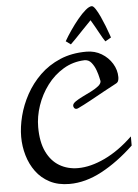

<svg xmlns="http://www.w3.org/2000/svg" viewBox="-65 -1056 816 1133"><g transform="rotate(-5 342.5 -489.0)"><path d="M300.8 27.8Q233.4 27.8 184.1 2.2Q134.8 -23.4 103 -66.7Q71.3 -109.9 55.7 -163.6Q40 -217.3 40 -273.9Q40 -332 56.4 -396.5Q72.8 -460.9 106.2 -522Q139.6 -583 190.4 -632.6Q241.2 -682.1 310.3 -711.7Q379.4 -741.2 466.8 -741.2Q516.6 -741.2 556.2 -717.5Q595.7 -693.8 618.9 -655.8Q642.1 -617.7 642.1 -575.2Q642.1 -562.5 638.4 -553Q634.8 -543.5 624 -538.1Q592.3 -522 549.8 -498.3Q507.3 -474.6 464.8 -451.4Q422.4 -428.2 390.1 -413.1Q384.3 -410.2 378.9 -410.2Q371.1 -410.2 366.5 -416.3Q361.8 -422.4 361.8 -430.2Q361.8 -442.4 379.4 -454.6Q397 -466.8 422.6 -479.2Q448.2 -491.7 474.1 -504.6Q500 -517.6 517.6 -531.7Q535.2 -545.9 535.2 -561Q534.7 -561 530.8 -580.8Q526.9 -600.6 517.6 -626.5Q508.3 -652.3 492.4 -672.1Q476.6 -691.9 452.1 -691.9Q382.8 -689.5 326.2 -655.5Q269.5 -621.6 229 -567.4Q188.5 -513.2 166.7 -449Q145 -384.8 145 -321.8Q145 -233.9 172.9 -176Q200.7 -118.2 249 -89.6Q297.4 -61 358.9 -61Q433.1 -61 518.3 -101.3Q603.5 -141.6 685.1 -220.2V-166Q590.8 -76.7 493.2 -24.4Q395.5 27.8 300.8 27.8ZM379.9 -792 351.1 -813Q367.2 -841.3 389.9 -874.5Q412.6 -907.7 437.3 -937.7Q461.9 -967.8 484.4 -986.8Q506.8 -1005.9 522 -1005.9Q531.2 -1005.9 543.9 -986.6Q556.6 -967.3 569.6 -939Q582.5 -910.6 593.8 -881.8Q605 -853 611.8 -833Q618.7 -813 619.1 -812L584 -792Q572.8 -807.6 551.8 -846.4Q530.8 -885.3 507.8 -923.8Q482.4 -897.9 457.3 -871.6Q432.1 -845.2 411.9 -824Q391.6 -802.7 379.9 -792Z"/></g></svg>

Font: Norican
Style: Regular
Weight: 400
Designer: Vernon Adams
Foundry: Vernon Adams
Version: Version 1.100; ttfautohint (v1.8.4.7-5d5b);gftools[0.9.33]